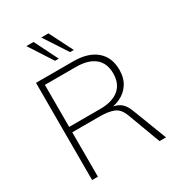

<svg xmlns="http://www.w3.org/2000/svg" viewBox="-215 -1071 1115 1206"><g transform="rotate(-30 342.0 -467.5)"><path d="M97 0V-705H367Q474 -705 533 -655Q592 -605 592 -514Q592 -455 565 -413.5Q538 -372 491.5 -350.5Q445 -329 385 -329L406 -337H414Q454 -337 485.5 -318.5Q517 -300 536 -252L633 0H586L498 -236Q478 -291 439.5 -306.5Q401 -322 340 -322H139V0ZM139 -361H363Q453 -361 500 -400.5Q547 -440 547 -514Q547 -588 500 -627Q453 -666 363 -666H139ZM379 -765 268 -935H320L406 -765ZM270 -765 160 -935H212L297 -765Z"/></g></svg>

Font: Mulish ExtraLight
Style: Regular
Weight: 200
Designer: Vernon Adams
Foundry: Vernon Adams
Version: Version 3.603